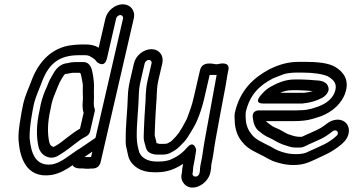

<svg xmlns="http://www.w3.org/2000/svg" viewBox="-20 -757 1645 894"><path d="M403.8 -25.3C394.2 -25.2 380.4 -25.5 373.2 -26L409.7 -50.8ZM448.7 -3 471.8 -103C483.2 -152.6 435.6 -122.5 435.6 -122.5L338.4 -56.5C331.5 -51.8 326.3 -44.5 324.5 -37L317.4 -6C306.5 41 384.4 24.8 387.1 24.7C387.1 24.7 438.3 42.2 448.7 -3ZM404 -26C394.2 -25.3 379.7 -25.1 371.8 -25.3L374.8 -38C374.8 -38 384.5 -88.5 338.7 -57.5C295.7 -28.5 262.9 1 222.9 8.3C145.5 19.3 123.9 -44.3 117.8 -115.6C117.7 -145.2 120.5 -174.7 126.3 -209.6L131.7 -241.6C133.4 -251.7 135.5 -261.9 137.8 -272C146.1 -308.1 163.3 -342.6 176.2 -378.6C209.2 -463.7 257.6 -500 348.4 -500H365.4C388.6 -500 391.9 -499.7 407.3 -490C419.9 -482.4 424.3 -477.6 431.4 -468.3C431.4 -468.3 466.8 -436.4 478.2 -486L520.9 -671C522.9 -679.6 532.3 -687 540.1 -687C548.5 -687 554.7 -678.8 552.9 -671ZM449.4 -6 602.9 -671C611.4 -707.7 587.4 -737 551.6 -737C515.3 -737 479.2 -706.9 470.9 -671L439.5 -535C421.2 -546.2 401.7 -550 377 -550H360C344.9 -550 327.7 -548.2 315.5 -546.8C220.2 -536.5 159.9 -467.9 128.2 -385.5C116.7 -353.2 98.1 -316.4 87.8 -272C85.2 -260.8 83 -249.6 81.1 -238.4L75.7 -206.4C69.5 -169.3 64 -133.5 66.6 -101.5C72.4 -29.8 98.2 75.7 219.8 57.7C259.5 50.7 290.2 31.7 318 12.2C325.9 23.3 436.2 51.1 449.4 -6ZM293.7 -462.9C250.9 -459 231.8 -421 223.6 -406.4L214.3 -389.9C205.3 -374 202.7 -362.2 198.3 -353.1C187.4 -330.5 176.7 -301.8 169.8 -272C167.6 -262.6 165.4 -251 164.1 -243.1C148.9 -176.3 148.8 -120.5 159.3 -73.2C165.7 -49.7 180.6 -29.8 210.5 -23.5C212 -23.2 214.1 -23 215.3 -23H220.3C240.6 -23 255.2 -34.8 261.3 -38.6C311.3 -68.7 341.5 -102.5 381.3 -122.1C390.5 -126.7 397.4 -136.1 399.2 -144L421.2 -239C422.5 -244.7 421.6 -250.6 419.3 -254.6C416 -260.4 416.2 -285.2 417.6 -307.1C417.6 -308.1 417.6 -309.5 417.6 -310.2C416.2 -329.3 419 -355.2 417 -373.9L415.8 -385.9C415.3 -391.1 414.7 -396.4 413.9 -401.3L412.2 -411.3C408.4 -433.2 401.6 -468 368 -468H328C317.7 -468 303.9 -465.6 293.7 -462.9ZM219.8 -272C225.3 -295.9 234.7 -319.2 244.2 -341.5C251.2 -356.3 254.7 -368.1 258.1 -374.1L267.4 -390.6C278.5 -410.3 283.6 -413 286.3 -413C297.9 -413 300.9 -416.2 317.9 -418H351.1C351.2 -418 352.7 -417.1 354.9 -415.6C359 -403.8 361.9 -384.6 364.8 -369.1L365.8 -359.6C365.3 -342.1 364.9 -318.2 366.2 -297.4C365.1 -280.2 361.4 -255.3 369.4 -231.4L352.5 -158.1C308 -132.7 277 -100.6 241.9 -79.4C237.7 -76.8 233 -74.1 229.8 -72.9C217.4 -76.4 213.2 -81.3 209.4 -94.8C200.9 -133.4 200.6 -184.4 214.3 -244C216.5 -253.3 217.6 -262.7 219.8 -272Z M653.7 -462C655.6 -470.6 664.7 -478 673.4 -478C682 -478 687.6 -470.6 685.7 -462L667.4 -383C655.3 -330.6 660.1 -299.1 655.7 -257.4L652.8 -211.9C651.2 -187 650.1 -146.6 649.1 -124.5C648 -100.8 654.3 -91.2 656.6 -80C658.7 -70.1 662.1 -52.1 680.8 -43.8C690.1 -39.7 700.1 -37 715.5 -37H731.5C741.7 -37 759.2 -37.9 769.9 -43.6C782.4 -50.2 799.8 -58 816.6 -75.2C829.9 -88.5 843.8 -101.7 855 -120L871 -146C881.3 -162.7 888.6 -174.7 897.8 -196.1C910.6 -225.8 922.3 -261.4 930.8 -298L956.2 -408.2C961.6 -408.2 965.3 -408.2 971.9 -408C976 -408 981.8 -408.1 988.7 -408C971.2 -309.3 951.9 -208 933.5 -105.8C923.5 -51.1 924.3 -35.8 914.2 8C910.7 22.9 911.3 34.6 910.7 40.4L909.1 47C909 47.5 908.9 48.1 908.9 48.5C905 71.1 875.2 69.6 876.2 51.3L877.6 45C877.9 43.7 878.2 41.9 878.2 40.9L879 28.7C879.3 22.9 880.3 16 882.4 7C886.6 -11.5 888.7 -29.2 891.3 -44.8C892.6 -50.6 893 -54.1 893.3 -59.1C893.3 -59.1 884.7 -109.3 849.6 -68.3C827.3 -42.3 803.4 -26 771.9 -12.9C760 -8.4 740.4 -5 724.2 -5H707.2C664.2 -5 637.4 -25.3 628.6 -47.6C622.3 -68.4 617.3 -90.2 616.7 -119.1C615.6 -179.1 625.4 -255.6 626.6 -320.9C627.6 -342.2 629.8 -358.6 635.4 -383ZM832.6 5.9C832.6 5.9 832.6 6.1 832.4 7C828.8 22.3 827.9 34.5 827.1 47.1L825.8 53C821.5 71.4 827.8 88.6 838 99.8C875.4 141.1 949.2 99.3 959.3 46.3L961 39C964.2 25.2 962.6 14.7 964.2 8C975.3 -40.3 974.6 -56.9 984 -108.2C999 -191.5 1014.7 -275 1030.2 -356C1035.3 -382.8 1037.9 -406.7 1042.6 -427L1043.3 -430C1053.9 -476.2 993 -458 993 -458C989.1 -458 985 -458 984 -458C978.2 -458.1 921.8 -475.8 911.3 -430L880.8 -298C873.4 -265.8 862.2 -235.1 850.8 -205.4C844.9 -192 838.9 -183.7 828 -163L813.2 -139.1C802.8 -125.1 796 -117.7 783.2 -104.9C776.3 -97.7 772.4 -95.9 757.9 -88.4C754 -87.8 745 -87 743.1 -87H727.1C719.6 -87 722.3 -87.1 709 -90.8C708.9 -91.1 708 -95.4 707 -100C703 -120.4 699.8 -120.4 700.4 -133.5C701.4 -156.7 702.5 -196.8 704 -220.1L706.8 -264.6C711.6 -311 707.5 -340.2 717.4 -383L735.7 -462C744.1 -498.4 721.3 -528 684.9 -528C648.5 -528 612.1 -498.4 603.7 -462L585.4 -383C579.2 -355.9 576.3 -334.7 575.3 -311.1C574.3 -248.5 564.3 -173.4 565.4 -107.8C564.7 -92.8 565.5 -77.3 569.8 -64.3C572.1 -55.1 575.2 -35.9 579.6 -22.4C595.3 18.5 637.3 45 695.6 45H712.6C760 45 799.7 27.9 832.6 5.9Z M1509.8 -337C1510.9 -341.9 1510.2 -347.5 1508.9 -350.6C1500.8 -383.9 1458.4 -382 1451.3 -382.8C1440.2 -384.3 1395.8 -387 1381.3 -387H1353.3C1305.3 -387 1270.5 -369.7 1240.3 -353.2C1225.2 -345 1212 -333.8 1198.9 -318.6C1198.9 -318.6 1154.9 -275 1205.5 -275L1386.5 -275C1387.3 -275 1388.4 -275.1 1389 -275.1C1423.4 -278.5 1452 -286.5 1480.5 -301.6C1488.2 -305.6 1505.6 -318.9 1509.8 -337ZM1436.7 -332.7C1426.1 -329.4 1414.1 -326.8 1396.8 -325L1285 -325C1301.1 -332 1317.9 -337 1341.8 -337H1369.8C1381.3 -337 1429.5 -334.1 1436.7 -332.7ZM1358.1 -243H1188.1C1188.1 -243 1153.1 -246.4 1156.8 -210.1C1159.3 -185.8 1167.3 -157.4 1190.9 -142.6C1203.3 -132.1 1216.7 -122.7 1233.9 -115.6C1246.9 -110.3 1272.8 -92.9 1293.8 -85.3C1299.5 -83.2 1304.9 -81.4 1309.5 -80L1325.3 -75C1334.5 -72.1 1342.8 -70 1358.2 -70H1377.2C1393.6 -70 1411.2 -81.7 1417.7 -84.6L1459.5 -103.4C1487.3 -114.8 1508.3 -129.1 1528.2 -145.3C1532.7 -148.9 1535.5 -150 1540.6 -150C1549.2 -150 1554.9 -142.6 1552.9 -134C1551.7 -128.8 1548.9 -125.3 1537 -115.7C1524.4 -105.4 1505.7 -93.1 1491.5 -85.8C1462.2 -71.6 1432.4 -58.4 1404 -45.7C1380.3 -36.8 1334.5 -37.7 1308.8 -45.2L1294 -49.1C1281.5 -53.2 1268.7 -58.3 1259.8 -63.4L1240.1 -74.5C1200.4 -95.3 1170.8 -106 1151.1 -131.7C1135.5 -151.9 1125.2 -172.8 1124 -207.8C1123.2 -220.4 1123.6 -229.6 1124.5 -235.9C1144 -318.9 1189.8 -359.5 1249.7 -391.3C1262.3 -397.3 1283.3 -404.3 1299.6 -411C1313.5 -415.9 1338.1 -419 1360.7 -419H1388.7C1438.2 -419 1484.6 -412.4 1508.3 -400.6C1536.4 -383.1 1553.4 -364.3 1537.3 -324.5C1522.7 -289.7 1488.6 -268.9 1449.4 -256.7L1430.7 -250.9C1415.4 -247 1399.4 -244 1384.3 -244C1375.7 -244 1366.8 -243 1358.1 -243ZM1552.2 -200C1534.7 -200 1516.3 -193.1 1501 -180.7C1483.7 -166.6 1467.6 -157.1 1448.1 -148.4L1405.7 -129.4C1395 -124.6 1390.2 -121.7 1385.2 -120H1370.9C1361.6 -120.9 1359.9 -121.5 1349.1 -123.4L1334.5 -128C1330.4 -129.3 1325.9 -130.8 1320.5 -132.7C1309.4 -136.7 1284.6 -154.7 1261.7 -162.6C1250.6 -167.3 1238.5 -175.5 1228.1 -184.3C1224.5 -187.4 1221.6 -188.3 1218.2 -193H1346.6C1377 -193 1409.5 -195.4 1434.8 -203.3L1453.5 -209.1C1503.9 -222.3 1560.1 -257.8 1584.4 -315.5C1613.6 -387.4 1573.3 -425.5 1541.6 -445C1509.2 -464.9 1453 -469 1400.3 -469H1372.3C1318.6 -469 1278.2 -455.7 1234.9 -434.7C1161.8 -396.2 1097.9 -337.4 1074.3 -235C1071.2 -221.7 1071.7 -210.7 1072.8 -194.2C1074.3 -154.4 1085.9 -121.6 1107.9 -95.9C1134.8 -61.4 1171.7 -48.4 1207.9 -29.5L1227.1 -18.6C1239.9 -11.4 1255.5 -4.6 1270.1 -0.7L1284.9 3.2C1318.6 12.8 1371.9 16.6 1414 -0.1C1444.6 -12.3 1475 -27.2 1506 -42.2C1526.9 -52.9 1547.1 -66.4 1564.2 -80.3C1576.1 -89.9 1596.7 -106.9 1602.9 -134C1611.3 -170.4 1588.5 -200 1552.2 -200Z"/></svg>

Font: HoneyBee
Style: StrIt
Weight: 700
Foundry: Cannot Into Space Fonts
Version: Version 0.89